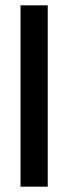

<svg xmlns="http://www.w3.org/2000/svg" viewBox="-20 -700 256 720"><path d="M57 0V-680H159V0Z"/></svg>

Font: TASA Orbiter Display Medium
Style: Regular
Weight: 500
Designer: Weizhong Zhang
Version: Version 1.000;Glyphs 3.1.2 (3151)